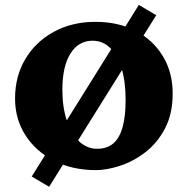

<svg xmlns="http://www.w3.org/2000/svg" viewBox="-20 -669 749 765"><path d="M361.3 8.8Q268.6 8.8 195.8 -28.3Q123 -65.4 81.5 -129.9Q40 -194.3 40 -276.4Q40 -365.2 81.1 -434.1Q122.1 -502.9 194.8 -542.5Q267.6 -582 360.4 -582Q451.2 -582 520.5 -545.9Q589.8 -509.8 628.9 -445.3Q668 -380.9 668 -296.9Q668 -214.8 637.2 -156.7Q606.4 -98.6 558.6 -62Q510.7 -25.4 458 -8.3Q405.3 8.8 361.3 8.8ZM367.2 -76.2Q407.2 -76.2 432.1 -98.1Q457 -120.1 468.8 -163.6Q480.5 -207 480.5 -270.5Q480.5 -343.8 464.4 -396.5Q448.2 -449.2 418.9 -478Q389.6 -506.8 348.6 -506.8Q293 -506.8 260.7 -455.6Q228.5 -404.3 228.5 -311.5Q228.5 -242.2 246.1 -189Q263.7 -135.7 294.9 -106Q326.2 -76.2 367.2 -76.2ZM175.8 75.2 106.4 34.2 533.2 -649.4 602.5 -608.4Z"/></svg>

Font: Crimson Pro Black
Style: Regular
Weight: 900
Designer: Jacques Le Bailly
Foundry: Baron von Fonthausen
Version: Version 1.003